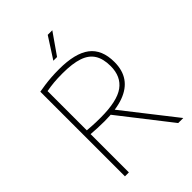

<svg xmlns="http://www.w3.org/2000/svg" viewBox="-269 -1058 1172 1172"><g transform="rotate(-45 316.5 -472.0)"><path d="M95 0V-730.5Q120.5 -735 147.2 -738.8Q174 -742.5 204.8 -744.8Q235.5 -747 272.5 -747Q411 -747 477.2 -696.8Q543.5 -646.5 543.5 -538.5Q543.5 -468 510.8 -420.8Q478 -373.5 412 -349.5Q346 -325.5 245.5 -325.5Q210 -325.5 183.5 -327Q157 -328.5 129 -330.5V0ZM555 0 280.5 -351.5H323L598.5 0ZM244.5 -358Q386 -358 447.8 -402.8Q509.5 -447.5 509.5 -537.5Q509.5 -600.5 485 -639.5Q460.5 -678.5 408 -696.2Q355.5 -714 270.5 -714Q226 -714 194 -711Q162 -708 129 -702V-363Q151 -361.5 168.2 -360.2Q185.5 -359 203.2 -358.5Q221 -358 244.5 -358ZM285 -808 372.5 -944H412L317 -808Z"/></g></svg>

Font: Encode Sans SC Thin
Style: Regular
Weight: 250
Designer: Multiple Designers
Foundry: Impallari Type
Version: Version 3.002